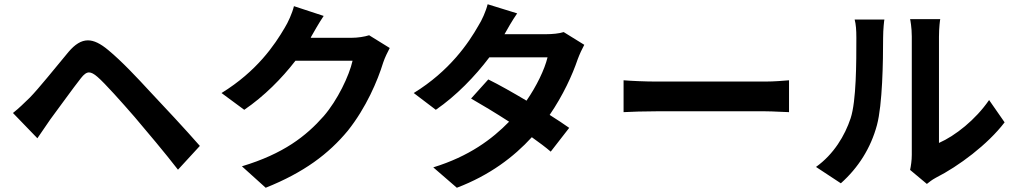

<svg xmlns="http://www.w3.org/2000/svg" viewBox="-20 -821 4780 904"><path d="M156 -170 217 -259C256 -311 323 -405 361 -453C375 -471 387 -480 399 -480C410 -480 423 -473 439 -459C474 -429 554 -339 614 -270C670 -204 757 -101 818 -22L921 -134C852 -213 750 -322 685 -391C626 -455 554 -532 490 -585C453 -616 422 -631 394 -631C362 -631 333 -612 303 -577C238 -499 163 -405 120 -361C91 -333 70 -312 41 -289Z M1718 -655C1696 -648 1664 -643 1635 -643H1443L1445 -648C1457 -669 1481 -712 1504 -746L1364 -792C1356 -759 1336 -715 1321 -691C1273 -609 1190 -486 1023 -383L1130 -304C1224 -368 1307 -452 1371 -535H1640C1624 -464 1569 -349 1504 -274C1421 -180 1315 -97 1119 -38L1231 63C1411 -9 1527 -96 1618 -206C1704 -314 1758 -441 1784 -526C1792 -550 1805 -576 1815 -595Z M2634 -670C2613 -663 2580 -660 2551 -660H2355L2356 -661C2367 -681 2392 -725 2415 -758L2276 -801C2268 -768 2248 -724 2233 -701C2186 -618 2097 -487 1928 -383L2032 -304C2128 -370 2217 -462 2284 -551H2558C2544 -493 2506 -415 2459 -347C2395 -385 2330 -422 2279 -447L2198 -357C2247 -329 2312 -290 2377 -248C2297 -166 2189 -85 2020 -33L2131 63C2286 4 2399 -82 2484 -175C2519 -150 2550 -127 2573 -107L2660 -219C2636 -236 2603 -258 2568 -280C2631 -372 2675 -468 2700 -542C2709 -566 2721 -592 2731 -610Z M2916 -293C2951 -295 3015 -297 3070 -297H3583C3623 -297 3672 -293 3695 -293V-443C3670 -441 3627 -437 3583 -437H3070C3020 -437 2950 -440 2916 -443Z M3939 42C4021 -31 4080 -124 4109 -232C4135 -329 4138 -531 4138 -643C4138 -683 4143 -726 4144 -729H4004C4010 -706 4012 -681 4012 -642C4012 -527 4012 -346 3985 -264C3958 -183 3906 -95 3822 -35ZM4344 45C4357 35 4366 27 4386 16C4493 -38 4631 -141 4710 -245L4637 -350C4573 -257 4478 -182 4401 -148V-648C4401 -691 4406 -728 4407 -731H4265C4266 -728 4273 -692 4273 -649V-92C4273 -66 4269 -39 4265 -21Z"/></svg>

Font: Kinto Sans
Style: Bold
Weight: 700
Designer: Authors: Ryoko NISHIZUKA  (kana & ideographs); Paul D. Hunt (Latin, Greek & Cyrillic); Wenlong ZHANG  (bopomofo); Sandol
Foundry: Adobe Systems Incorporated, ookami Inc.
Version: Version 0.001